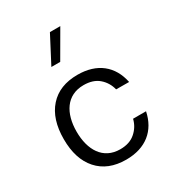

<svg xmlns="http://www.w3.org/2000/svg" viewBox="-185 -890 926 1009"><g transform="rotate(-30 277.5 -385.5)"><path d="M187 -613.8H240.7L335 -776.4H272ZM285.2 -509.8C211.4 -509.8 154.8 -487.3 114.3 -441.9C73.7 -396.5 53.7 -333 53.7 -252.4C53.7 -171.9 73.7 -108.9 114.3 -63.5C154.8 -18.1 211.4 4.9 285.2 4.9C404.8 4.9 480 -58.1 501.5 -163.6H422.9C415.5 -133.8 400.4 -108.9 377.4 -88.9C354.5 -68.4 323.7 -58.1 285.2 -58.1C181.2 -58.1 131.8 -142.1 131.8 -252.9C131.8 -363.8 181.6 -446.8 285.2 -446.8C323.7 -446.8 354.5 -437 377.4 -417C400.4 -397 415.5 -371.6 422.9 -341.8L501.5 -341.3C480 -447.3 404.3 -509.8 285.2 -509.8Z"/></g></svg>

Font: Estedad Regular
Style: Regular
Weight: 400
Designer: Amin Abedi
Version: Version 7.3